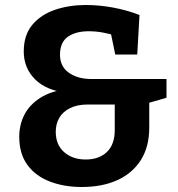

<svg xmlns="http://www.w3.org/2000/svg" viewBox="-20 -736 712 768"><path d="M307 12Q236 12 179 -10Q122 -32 89.5 -76.5Q57 -121 57 -189Q57 -237 77.5 -277Q98 -317 141 -344.5Q184 -372 249 -380L253 -364Q166 -373 120.5 -418.5Q75 -464 75 -530Q75 -596 109.5 -637Q144 -678 200.5 -697Q257 -716 323 -716Q376 -716 431 -706Q486 -696 538 -676L529 -518H441L422 -610L448 -592Q418 -601 390.5 -606Q363 -611 335 -611Q283 -611 251.5 -589Q220 -567 220 -517Q220 -470 255.5 -445Q291 -420 345 -420H646V-345L563 -321L577 -346V-225Q577 -149 543.5 -96Q510 -43 449.5 -15.5Q389 12 307 12ZM323 -98Q376 -98 407.5 -128Q439 -158 439 -216V-337L464 -318H332Q289 -318 260 -303.5Q231 -289 217 -264.5Q203 -240 203 -209Q203 -157 236.5 -127.5Q270 -98 323 -98Z"/></svg>

Font: Bitter Thin
Style: Bold
Weight: 700
Version: Version 3.021